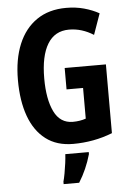

<svg xmlns="http://www.w3.org/2000/svg" viewBox="-62 -769 698 1035"><g transform="rotate(-5 287.0 -251.5)"><path d="M299.8 -401.9H522.9V-29.8Q472.2 -9.8 418.7 0Q365.2 9.8 310.1 9.8Q221.7 9.8 162.4 -35.4Q103 -80.6 73 -163.1Q43 -245.6 43 -358.9Q43 -470.7 76.9 -552.5Q110.8 -634.3 176.3 -679.2Q241.7 -724.1 335.9 -724.1Q387.7 -724.1 432.6 -711.7Q477.5 -699.2 513.2 -679.2L473.1 -565.9Q442.4 -585.4 409.4 -595.7Q376.5 -606 340.8 -606Q263.7 -606 224.4 -541.3Q185.1 -476.6 185.1 -355Q185.1 -242.7 217.5 -175.8Q250 -108.9 318.8 -108.9Q356.9 -108.9 389.2 -120.1V-286.1H299.8ZM389.6 61V71.8Q366.7 152.8 323.7 221.2H239.7V208Q244.6 190.9 249.5 163.8Q254.4 136.7 258.1 108.9Q261.7 81.1 262.7 61Z"/></g></svg>

Font: Open Sans Condensed
Style: Bold
Weight: 700
Width: 3
Designer: Monotype Design Team
Foundry: Monotype Imaging Inc.
Version: Version 3.003; ttfautohint (v1.8.4)